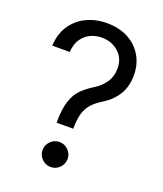

<svg xmlns="http://www.w3.org/2000/svg" viewBox="-137 -827 782 923"><g transform="rotate(20 253.5 -365.5)"><path d="M186.1 -204.5Q186.1 -273.8 199.6 -315Q213.1 -356.2 238.1 -381.2Q263.1 -406.2 298.3 -427.6Q329.5 -446.4 350.9 -476.9Q372.2 -507.5 372.2 -549.7Q372.2 -601.9 336.8 -632.6Q301.5 -663.4 251.4 -663.4Q222.3 -663.4 195.3 -651.3Q168.3 -639.2 150.2 -613.3Q132.1 -587.4 129.3 -545.5H39.8Q42.6 -605.8 71.2 -648.8Q99.8 -691.8 146.8 -714.5Q193.9 -737.2 251.4 -737.2Q313.9 -737.2 360.3 -712.4Q406.6 -687.5 432 -644.2Q457.4 -600.9 457.4 -545.5Q457.4 -486.5 431.1 -444.6Q404.8 -402.7 358 -374.3Q326 -354.8 307 -332.9Q288 -311.1 279.7 -280.5Q271.3 -250 271.3 -204.5ZM231.5 5.7Q205.3 5.7 186.4 -13.1Q167.6 -32 167.6 -58.2Q167.6 -84.5 186.4 -103.3Q205.3 -122.2 231.5 -122.2Q257.8 -122.2 276.6 -103.3Q295.5 -84.5 295.5 -58.2Q295.5 -32 276.6 -13.1Q257.8 5.7 231.5 5.7Z"/></g></svg>

Font: Inter UI
Style: Regular
Weight: 400
Designer: Rasmus Andersson
Foundry: rsms
Version: 3.2;8d6f07862